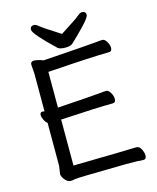

<svg xmlns="http://www.w3.org/2000/svg" viewBox="-132 -993 903 1101"><g transform="rotate(-15 319.0 -443.0)"><path d="M149 16Q131 16 115.5 -3.5Q100 -23 100 -37L107 -84V-340Q97 -346 88.5 -363.5Q80 -381 80 -393Q80 -410 96 -410L107 -408V-634L103 -685Q103 -705 123 -705Q138 -705 158 -699L178 -692Q460 -711 495 -715Q521 -718 533 -718Q547 -718 558.5 -698.5Q570 -679 570 -662Q570 -640 551 -640Q463 -640 187 -621V-409Q404 -423 440 -427Q466 -430 478 -430Q492 -430 503.5 -410.5Q515 -391 515 -373Q515 -351 496 -351Q411 -351 187 -338V-65Q530 -71 562 -73Q580 -73 590.5 -52Q601 -31 601 -14Q601 8 583 8Q559 5 480 5Q186 9 175 12.5Q164 16 149 16ZM319 -730Q287 -730 274 -740Q153 -855 153 -880Q153 -902 177 -902Q187 -902 203 -888.5Q219 -875 253 -853.5Q287 -832 319 -811Q351 -832 384.5 -853.5Q418 -875 434 -888.5Q450 -902 460 -902Q484 -902 484 -880Q484 -860 396 -775Q376 -756 363 -743Q350 -730 319 -730Z"/></g></svg>

Font: LXGW WenKai Lite Medium
Style: Regular
Weight: 500
Designer: LXGW / Fontworks Inc.
Foundry: LXGW / Fontworks Inc.
Version: Version 1.511; March 25, 2025